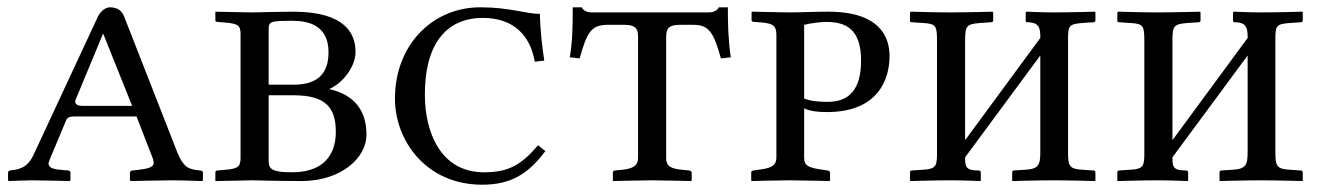

<svg xmlns="http://www.w3.org/2000/svg" viewBox="-20 -494 3617 526"><path d="M161 -164C163 -171 170 -175 183 -175H354L399 -59C400 -55 401 -51 401 -48C401 -35 384 -32 361 -29L343 -27C339 -27 336 -24 336 -21V0L338 2C338 2 422 0 450 0C480 0 533 2 533 2L536 0V-21C536 -24 535 -26 528 -27C495 -30 483 -36 466 -76L320 -449C313 -466 301 -474 280 -474C271 -474 255 -464 248 -448L72 -70C55 -34 33 -30 8 -27C5 -27 2 -24 2 -21V0L4 2C4 2 49 0 69 0C88 0 171 2 171 2L173 0V-21C173 -24 170 -27 167 -27L154 -28C129 -30 113 -33 113 -46C113 -49 115 -54 117 -59ZM342 -204H206C186 -204 186 -213 186 -218L262 -401H263Z M716 -411C716 -435 718 -437 782 -437C826 -437 880 -424 880 -351C880 -291 849 -262 784 -262H716ZM716 -233H784C875 -233 900 -197 900 -132C900 -88 882 -22 780 -22C716 -22 716 -35 716 -59ZM570 -21V2L672 0C672 0 749 2 805 2C917 2 984 -63 984 -125C984 -190 952 -234 882 -250C922 -268 954 -313 954 -352C954 -400 928 -462 783 -462C755 -462 672 -460 672 -460C672 -460 604 -461 570 -462V-438C570 -436 571 -434 576 -434L599 -432C631 -429 639 -425 639 -401V-61C639 -36 630 -32 599 -29L576 -27C571 -27 570 -24 570 -21Z M1301 12C1379 12 1427 -17 1474 -80L1454 -96C1408 -42 1373 -22 1306 -22C1185 -22 1144 -135 1144 -234C1144 -402 1227 -445 1302 -445C1389 -445 1433 -395 1445 -325L1471 -328C1465 -369 1460 -411 1459 -456C1421 -456 1376 -474 1296 -474C1164 -474 1062 -370 1062 -224C1062 -109 1147 12 1301 12Z M1879 -426C1922 -426 1935 -406 1955 -334L1982 -337C1975 -385 1974 -430 1974 -474H1949C1947 -468 1938 -460 1922 -460H1601C1585 -460 1576 -468 1574 -474H1549C1549 -430 1549 -384 1541 -337L1568 -334C1588 -406 1600 -426 1645 -426H1690C1719 -426 1728 -417 1728 -395V-61C1728 -41 1715 -32 1685 -29L1665 -27C1661 -27 1659 -24 1659 -21V0L1660 2C1660 2 1737 0 1765 0C1795 0 1873 2 1873 2L1875 0V-21C1875 -24 1871 -27 1868 -27L1848 -29C1817 -32 1805 -39 1805 -61V-394C1805 -417 1814 -426 1842 -426Z M2183 -426C2198 -430 2229 -434 2243 -434C2298 -434 2339 -414 2339 -328C2339 -251 2308 -215 2248 -215C2228 -215 2203 -216 2183 -224ZM2107 -62C2107 -43 2096 -34 2065 -30L2044 -27C2040 -26 2038 -25 2038 -21V0L2039 2C2039 2 2114 0 2142 0C2173 0 2253 2 2253 2L2254 0V-21C2254 -25 2251 -26 2247 -27L2227 -30C2195 -35 2183 -40 2183 -62V-197C2201 -189 2221 -187 2246 -187C2388 -187 2417 -280 2417 -340C2417 -392 2391 -462 2249 -462C2212 -462 2172 -460 2144 -460C2115 -460 2056 -462 2041 -462L2039 -461V-439C2039 -437 2040 -434 2046 -434C2093 -431 2107 -429 2107 -398Z M2585 -460C2542 -460 2476 -462 2476 -462L2473 -460V-437C2473 -434 2475 -433 2479 -433L2509 -431C2545 -429 2547 -423 2547 -380V-75C2547 -40 2545 -31 2509 -29L2478 -27C2475 -27 2473 -25 2473 -22V0L2474 2C2474 2 2542 0 2585 0C2617 0 2666 2 2666 2L2667 0V-21C2667 -25 2665 -27 2661 -27C2627 -27 2624 -36 2624 -61V-63L2830 -342V-77C2830 -42 2825 -31 2789 -29L2758 -27C2755 -27 2753 -25 2753 -22V0V2C2753 2 2821 0 2865 0C2910 0 2980 2 2980 2L2981 0V-21C2981 -25 2979 -27 2975 -27L2945 -29C2909 -31 2906 -40 2906 -77V-382C2906 -423 2907 -428 2945 -431L2975 -433C2979 -433 2981 -435 2981 -438V-460L2980 -462C2980 -462 2910 -460 2865 -460C2837 -460 2792 -462 2792 -462L2790 -460V-437C2790 -434 2792 -433 2795 -433C2829 -433 2830 -414 2830 -390L2624 -110V-381C2624 -423 2627 -428 2665 -431L2695 -433C2699 -433 2701 -435 2701 -438V-460L2699 -462C2699 -462 2629 -460 2585 -460Z M3153 -460C3110 -460 3044 -462 3044 -462L3041 -460V-437C3041 -434 3043 -433 3047 -433L3077 -431C3113 -429 3115 -423 3115 -380V-75C3115 -40 3113 -31 3077 -29L3046 -27C3043 -27 3041 -25 3041 -22V0L3042 2C3042 2 3110 0 3153 0C3185 0 3234 2 3234 2L3235 0V-21C3235 -25 3233 -27 3229 -27C3195 -27 3192 -36 3192 -61V-63L3398 -342V-77C3398 -42 3393 -31 3357 -29L3326 -27C3323 -27 3321 -25 3321 -22V0V2C3321 2 3389 0 3433 0C3478 0 3548 2 3548 2L3549 0V-21C3549 -25 3547 -27 3543 -27L3513 -29C3477 -31 3474 -40 3474 -77V-382C3474 -423 3475 -428 3513 -431L3543 -433C3547 -433 3549 -435 3549 -438V-460L3548 -462C3548 -462 3478 -460 3433 -460C3405 -460 3360 -462 3360 -462L3358 -460V-437C3358 -434 3360 -433 3363 -433C3397 -433 3398 -414 3398 -390L3192 -110V-381C3192 -423 3195 -428 3233 -431L3263 -433C3267 -433 3269 -435 3269 -438V-460L3267 -462C3267 -462 3197 -460 3153 -460Z"/></svg>

Font: Linux Libertine O C
Style: Regular
Weight: 400
Designer: Philipp H. Poll
Foundry: Philipp H. Poll
Version: Version 4.0.3